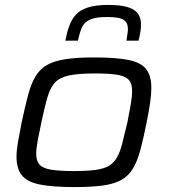

<svg xmlns="http://www.w3.org/2000/svg" viewBox="-20 -751 685 779"><path d="M283 8Q192 8 141 -2.5Q90 -13 68.5 -40Q47 -67 47 -115Q47 -141 53 -175.5Q59 -210 68 -255Q82 -320 94 -365.5Q106 -411 124 -441Q142 -471 171 -487.5Q200 -504 246.5 -511Q293 -518 361 -518Q452 -518 502.5 -507.5Q553 -497 573.5 -470Q594 -443 594 -395Q594 -368 589 -333.5Q584 -299 575 -255Q562 -189 549.5 -142.5Q537 -96 519 -66.5Q501 -37 472.5 -21Q444 -5 398.5 1.5Q353 8 283 8ZM279 -57Q332 -57 366.5 -61.5Q401 -66 421.5 -78Q442 -90 454.5 -112Q467 -134 476 -169Q485 -204 497 -255Q505 -296 510.5 -327.5Q516 -359 516 -382Q516 -412 502.5 -427Q489 -442 456.5 -447.5Q424 -453 365 -453Q298 -453 260.5 -445Q223 -437 203.5 -416.5Q184 -396 172.5 -356.5Q161 -317 148 -255Q139 -213 133 -181Q127 -149 127 -127Q127 -98 140.5 -83Q154 -68 187.5 -62.5Q221 -57 279 -57ZM245 -586Q251 -618 260.5 -644.5Q270 -671 287 -690.5Q304 -710 336 -720.5Q368 -731 418 -731Q471 -731 500 -721.5Q529 -712 540.5 -694.5Q552 -677 552 -653Q552 -637 549.5 -621Q547 -605 542 -586H493Q495 -600 497 -612.5Q499 -625 499 -634Q499 -658 482.5 -670Q466 -682 415 -682Q367 -682 344 -671Q321 -660 312 -639Q303 -618 296 -586Z"/></svg>

Font: Saira Expanded
Style: Italic
Weight: 400
Width: 7
Italic angle: -12°
Designer: Hector Gatti with collaboration of the Omnibus-Type team
Foundry: Omnibus-Type
Version: Version 1.101